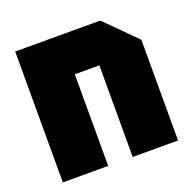

<svg xmlns="http://www.w3.org/2000/svg" viewBox="-104 -666 777 772"><g transform="rotate(-20 284.5 -280.0)"><path d="M38 0V-560H402L531 -431V0H337V-392H232V0Z"/></g></svg>

Font: Tektur SemiCondensed ExtraBold
Style: Regular
Weight: 800
Width: 4
Designer: Adam Jagosz
Foundry: Adam Jagosz
Version: Version 1.005;gftools[0.9.30]